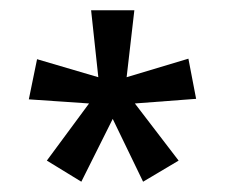

<svg xmlns="http://www.w3.org/2000/svg" viewBox="-20 -781 437 373"><path d="M241 -761 226 -631 346 -667 361 -589 242 -580 327 -469 258 -428 199 -550 138 -428 71 -469 153 -580 36 -588 52 -666 171 -631 157 -761Z"/></svg>

Font: Noto Sans Thai ExtraCondensed
Style: Regular
Weight: 400
Width: 2
Designer: Monotype Design Team
Foundry: Monotype Imaging Inc.
Version: Version 2.002